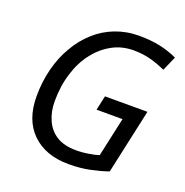

<svg xmlns="http://www.w3.org/2000/svg" viewBox="-131 -843 939 973"><g transform="rotate(20 339.0 -357.0)"><path d="M343 10C258 10 192 -14 144 -61C96 -108 72 -174 72 -259C72 -311 78 -360 90 -407C102 -454 119 -496 142 -535C164 -574 191 -607 223 -636C254 -664 290 -686 329 -701C368 -716 411 -724 457 -724C500 -724 538 -720 571 -713C604 -706 635 -695 664 -682L630 -604C605 -615 579 -625 550 -633C521 -641 490 -645 456 -645C415 -645 376 -636 342 -617C307 -598 276 -572 250 -538C223 -504 203 -464 189 -418C174 -371 167 -320 167 -265C167 -228 174 -195 187 -166C200 -136 220 -112 247 -95C274 -78 309 -69 352 -69C377 -69 401 -71 422 -75C443 -78 460 -82 475 -87L521 -298H381L398 -376H627L551 -27C521 -16 489 -8 456 -1C423 6 385 10 343 10Z"/></g></svg>

Font: NameLogos Sans
Style: Italic
Weight: 500
Version: Version 0.1